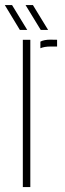

<svg xmlns="http://www.w3.org/2000/svg" viewBox="-34 -762 264 782"><path d="M59 0V-600H89.5V0ZM130.5 -565.5V-592.5Q145.5 -600.5 172 -600.5Q178.5 -600.5 185.5 -600.2Q192.5 -600 198.5 -600V-572.5H172Q146.5 -572.5 130.5 -565.5ZM47 -640 -14.5 -741.5H15L77 -640ZM132 -640 70 -741.5H100L162 -640Z"/></svg>

Font: Big Shoulders Stencil Display Thin ExtraLight
Style: Regular
Weight: 250
Version: Version 2.001